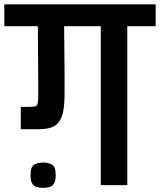

<svg xmlns="http://www.w3.org/2000/svg" viewBox="-56 -861 744 893"><path d="M122 -461 120 -739H-36V-840.7H668V-739H536V0H412.7V-739H242.3L244.3 -524V-428Q244.3 -380 238.8 -348Q233.3 -316 220 -296.5Q206.7 -277 183 -268.5Q159.3 -260 122.7 -260H40.7V-364H79.3Q99 -364 108.1 -366.4Q117.1 -368.7 119.5 -381Q122 -393.2 122 -420.8ZM144.3 12.7Q128 12.7 114.5 8.7Q101 4.7 93.5 -7.7Q86 -20 86 -46.2Q86 -85.4 103 -95.2Q120 -105 144.3 -105Q169.5 -105 186.2 -95.2Q203 -85.4 203 -46.2Q203 -20 195.5 -7.7Q188 4.7 174.5 8.7Q161 12.7 144.3 12.7Z"/></svg>

Font: Matangi Light
Style: Regular
Weight: 300
Designer: Prashant Pant
Foundry: The Graphic Ant
Version: Version 3.002